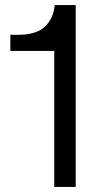

<svg xmlns="http://www.w3.org/2000/svg" viewBox="-20 -741 395 761"><path d="M195 0V-539H21V-603H51Q124 -603 158 -635.5Q192 -668 197 -721H280V0Z"/></svg>

Font: Mona Sans SemiExpanded
Style: Regular
Weight: 400
Width: 6
Designer: Deni Anggara
Foundry: GitHub
Version: Version 2.000